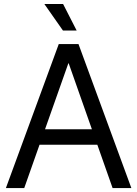

<svg xmlns="http://www.w3.org/2000/svg" viewBox="-20 -950 693 970"><path d="M102.5 0H9.8L276.9 -727.5H376.5L643.6 0H548.8L471.7 -218.8H179.7ZM207.5 -296.9H444.3L327.1 -629.9H325.2ZM297.9 -795.9 204.1 -929.7H298.8L367.2 -795.9Z"/></svg>

Font: Inter Display
Style: Regular
Weight: 400
Designer: Rasmus Andersson
Foundry: rsms
Version: Version 4.000;git-37864ae